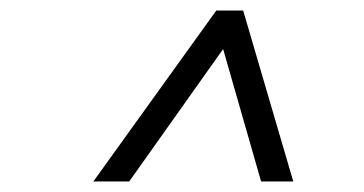

<svg xmlns="http://www.w3.org/2000/svg" viewBox="-20 -718 690 364"><path d="M157 -374 390 -698H441L536 -374H475L403 -625L225 -374Z"/></svg>

Font: Azeret Mono ExtraLight
Style: Italic
Weight: 250
Italic angle: -12°
Designer: Martin Vácha
Foundry: Displaay
Version: Version 1.002